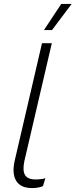

<svg xmlns="http://www.w3.org/2000/svg" viewBox="-20 -950 385 978"><path d="M204 -797 292 -930H345L245 -797ZM143 8Q85 8 62.5 -29Q40 -66 55 -132L194 -730H244L104 -129Q94 -81 107.5 -58.5Q121 -36 161 -36Q190 -36 211 -42L199 -2Q176 8 143 8Z"/></svg>

Font: Elaine Sans Light
Style: Italic
Weight: 300
Italic angle: -13°
Designer: Wei Huang
Foundry: Wei Huang
Version: Version 2.001;December 24, 2019;FontCreator 12.0.0.2547 64-b